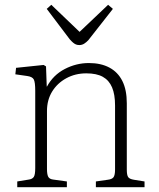

<svg xmlns="http://www.w3.org/2000/svg" viewBox="-20 -781 662 801"><path d="M52 0V-24L101 -32Q115 -34 121 -43Q127 -52 127 -80V-402Q127 -438 121 -449.5Q115 -461 93 -464L44 -471L47 -498L162 -510L172 -504L175 -420H176Q202 -468 250 -493Q298 -518 351 -518Q401 -518 436.5 -499Q472 -480 490.5 -443Q509 -406 509 -350V-73Q509 -51 514.5 -42.5Q520 -34 539 -31L583 -24V0H380V-24L429 -31Q447 -33 453.5 -41.5Q460 -50 460 -74V-341Q460 -387 447.5 -416.5Q435 -446 409 -460.5Q383 -475 340 -475Q294 -475 256.5 -454.5Q219 -434 197.5 -399Q176 -364 176 -318V-76Q176 -54 181 -44Q186 -34 201 -32L259 -24V0ZM311 -593Q303 -593 297 -595.5Q291 -598 285 -603Q279 -608 271 -617L175 -744L194 -761L312 -648L431 -761L451 -744L349 -614Q341 -605 331.5 -599Q322 -593 311 -593Z"/></svg>

Font: Literata 18pt ExtraLight
Style: Regular
Weight: 250
Designer: Latin by Veronika Burian and Jose Scaglione. Greek by Irene Vlachou. Cyrillic by Vera Evstafieva.
Foundry: TypeTogether
Version: Version 3.103;gftools[0.9.29]